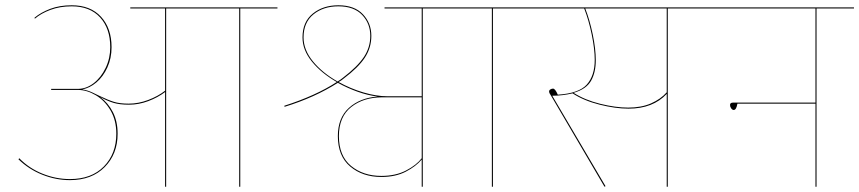

<svg xmlns="http://www.w3.org/2000/svg" viewBox="-20 -708 3258 728"><path d="M1032 -676H891V0H887V-676H610V0H606V-359Q578 -338 542 -324.5Q506 -311 469 -311Q434 -311 410.5 -318Q387 -325 360 -340Q390 -318 408 -283Q426 -248 426 -201Q426 -124 377 -74.5Q328 -25 245 -25Q192 -25 140.5 -45.5Q89 -66 50 -104L53 -108Q90 -70 141 -49.5Q192 -29 245 -29Q327 -29 374 -77Q421 -125 421 -201Q421 -252 399 -289.5Q377 -327 343 -347Q309 -367 276 -367H174V-371H275Q307 -371 335 -392.5Q363 -414 380.5 -450.5Q398 -487 398 -529Q398 -600 359.5 -642Q321 -684 252 -684Q207 -684 171 -670.5Q135 -657 112 -637L111 -641Q135 -661 170.5 -674.5Q206 -688 252 -688Q323 -688 363 -644.5Q403 -601 403 -529Q403 -487 387 -452Q371 -417 345.5 -395.5Q320 -374 292 -369Q312 -366 331 -357Q336 -355 358 -344Q389 -329 411.5 -322Q434 -315 468 -315Q505 -315 542 -329Q579 -343 606 -364V-676H474V-680H1032Z M1724 -676H1583V0H1579V-103Q1557 -77 1518.5 -57Q1480 -37 1426 -37Q1355 -37 1308 -76.5Q1261 -116 1261 -192Q1261 -261 1303 -299Q1345 -337 1412 -342Q1376 -346 1336.5 -360Q1297 -374 1261 -394Q1173 -338 1059 -303L1058 -307Q1177 -345 1257 -397Q1199 -430 1163 -474Q1127 -518 1127 -566Q1127 -625 1166 -656.5Q1205 -688 1263 -688Q1324 -688 1356 -654Q1388 -620 1388 -572Q1388 -527 1363.5 -489.5Q1339 -452 1283 -410Q1275 -403 1264 -397Q1309 -372 1358 -357.5Q1407 -343 1448 -343H1579V-676H1438V-680H1724ZM1260 -399Q1273 -407 1280 -413Q1335 -455 1359.5 -491.5Q1384 -528 1384 -572Q1384 -619 1353 -651.5Q1322 -684 1263 -684Q1206 -684 1168.5 -653.5Q1131 -623 1131 -566Q1131 -519 1166.5 -475.5Q1202 -432 1260 -399ZM1579 -108V-339H1429Q1358 -339 1311.5 -302Q1265 -265 1265 -192Q1265 -117 1311 -79Q1357 -41 1426 -41Q1480 -41 1519.5 -61.5Q1559 -82 1579 -108Z M1991 -676H1849V0H1845V-676H1704V-680H1991Z M2673 -676H2512V0H2508V-352Q2456 -296 2363 -296Q2314 -296 2254 -311Q2194 -326 2151 -354Q2113 -345 2074 -345L2276 -2L2272 0L2070 -344Q2062 -355 2062 -361Q2062 -366 2067 -369Q2072 -372 2077 -372Q2085 -372 2095 -349Q2175 -354 2205 -387.5Q2235 -421 2235 -481Q2235 -522 2223.5 -577.5Q2212 -633 2195 -676H1970V-680H2673ZM2508 -676H2199Q2216 -633 2227.5 -577.5Q2239 -522 2239 -480Q2239 -433 2221 -401.5Q2203 -370 2155 -356Q2197 -329 2255.5 -314.5Q2314 -300 2362 -300Q2412 -300 2448.5 -316Q2485 -332 2508 -358Z M3218 -676H3076V0H3072V-315H2776Q2772 -291 2762 -291Q2757 -291 2752.5 -297Q2748 -303 2748 -310Q2748 -319 2760 -319H3072V-676H2653V-680H3218Z"/></svg>

Font: FiraGO Four
Style: Regular
Weight: 100
Designer: bBox Type
Foundry: bBox Type GmbH
Version: Version 1.001